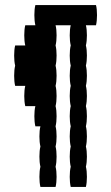

<svg xmlns="http://www.w3.org/2000/svg" viewBox="-20 -660 440 760"><path d="M360 -560H320Q324 -544 324 -520Q324 -497 320 -480Q324 -464 324 -440Q324 -417 320 -400Q324 -384 324 -360Q324 -337 320 -320Q324 -304 324 -280Q324 -257 320 -240Q324 -224 324 -200Q324 -177 320 -160Q324 -144 324 -120Q324 -97 320 -80Q324 -64 324 -40Q324 -17 320 0Q324 16 324 40Q324 63 320 80H260Q256 63 256 40Q256 16 260 0Q256 -17 256 -40Q256 -64 260 -80Q256 -97 256 -120Q256 -144 260 -160Q256 -177 256 -200Q256 -224 260 -240Q256 -257 256 -280Q256 -304 260 -320Q256 -337 256 -360Q256 -384 260 -400Q256 -417 256 -440Q256 -464 260 -480Q256 -497 256 -520Q256 -544 260 -560H200Q204 -544 204 -520Q204 -497 200 -480Q204 -464 204 -440Q204 -417 200 -400Q204 -384 204 -360Q204 -337 200 -320Q204 -304 204 -280Q204 -257 200 -240Q204 -224 204 -200Q204 -177 200 -160Q204 -144 204 -120Q204 -97 200 -80Q204 -64 204 -40Q204 -17 200 0Q204 16 204 40Q204 63 200 80H140Q136 63 136 40Q136 16 140 0Q136 -17 136 -40Q136 -64 140 -80Q136 -97 136 -120Q136 -144 140 -160H120Q116 -177 116 -200Q116 -224 120 -240H80Q76 -257 76 -280Q76 -304 80 -320H40Q36 -337 36 -360Q36 -384 40 -400Q36 -417 36 -440Q36 -464 40 -480H80Q76 -497 76 -520Q76 -544 80 -560H120Q116 -577 116 -600Q116 -624 120 -640H360Q364 -624 364 -600Q364 -577 360 -560Z"/></svg>

Font: VT323
Style: Regular
Weight: 400
Monospace: yes
Designer: Peter Hull
Version: Version 2.000